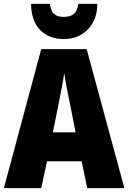

<svg xmlns="http://www.w3.org/2000/svg" viewBox="-20 -1061 660 988"><path d="M429 -93 400 -231H222L192 -93H0L192 -808H426L620 -93ZM340 -527Q332 -564 323.5 -608.5Q315 -653 311 -685Q306 -654 298 -610.5Q290 -567 282 -529L252 -380H369ZM481 -1041Q480 -958 431.5 -909Q383 -860 309 -860Q233 -860 187 -906.5Q141 -953 140 -1041H237Q242 -1003 259 -988.5Q276 -974 309 -974Q340 -974 359 -988.5Q378 -1003 383 -1041Z"/></svg>

Font: Noto Sans Kannada UI Condensed Black
Style: Regular
Weight: 900
Width: 3
Designer: Jelle Bosma - Monotype Design Team
Foundry: Monotype Imaging Inc.
Version: Version 2.005; ttfautohint (v1.8.4.7-5d5b)